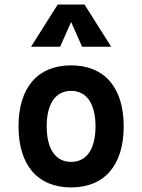

<svg xmlns="http://www.w3.org/2000/svg" viewBox="-20 -815 626 845"><path d="M293 9.8C439.9 9.8 524.4 -87.9 524.4 -258.8C524.4 -429.7 439.9 -527.3 293 -527.3C146 -527.3 61.5 -429.7 61.5 -258.8C61.5 -87.9 146 9.8 293 9.8ZM293 -102.5C224.6 -102.5 185.5 -159.2 185.5 -258.8C185.5 -358.9 224.6 -415 293 -415C361.3 -415 400.4 -358.9 400.4 -258.8C400.4 -159.2 361.3 -102.5 293 -102.5ZM116.7 -609.4H244.6L293 -718.3L341.3 -609.4H469.2L352.1 -794.9H233.9Z"/></svg>

Font: Cascadia Mono SemiBold
Style: Regular
Weight: 600
Monospace: yes
Designer: Aaron Bell
Foundry: Saja Typeworks
Version: Version 2404.023